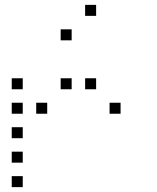

<svg xmlns="http://www.w3.org/2000/svg" viewBox="-20 -793 640 785"><path d="M329 -773Q328 -773 328 -773Q328 -773 328 -772V-729Q328 -728 328 -728Q328 -728 329 -728H372Q373 -728 373 -728Q373 -728 373 -729V-772Q373 -773 373 -773Q373 -773 372 -773ZM229 -673Q228 -673 228 -673Q228 -673 228 -672V-629Q228 -628 228 -628Q228 -628 229 -628H272Q273 -628 273 -628Q273 -628 273 -629V-672Q273 -673 273 -673Q273 -673 272 -673ZM29 -473Q28 -473 28 -473Q28 -473 28 -472V-429Q28 -428 28 -428Q28 -428 29 -428H72Q73 -428 73 -428Q73 -428 73 -429V-472Q73 -473 73 -473Q73 -473 72 -473ZM229 -473Q228 -473 228 -473Q228 -473 228 -472V-429Q228 -428 228 -428Q228 -428 229 -428H272Q273 -428 273 -428Q273 -428 273 -429V-472Q273 -473 273 -473Q273 -473 272 -473ZM329 -473Q328 -473 328 -473Q328 -473 328 -472V-429Q328 -428 328 -428Q328 -428 329 -428H372Q373 -428 373 -428Q373 -428 373 -429V-472Q373 -473 373 -473Q373 -473 372 -473ZM29 -373Q28 -373 28 -373Q28 -373 28 -372V-329Q28 -328 28 -328Q28 -328 29 -328H72Q73 -328 73 -328Q73 -328 73 -329V-372Q73 -373 73 -373Q73 -373 72 -373ZM129 -373Q128 -373 128 -373Q128 -373 128 -372V-329Q128 -328 128 -328Q128 -328 129 -328H172Q173 -328 173 -328Q173 -328 173 -329V-372Q173 -373 173 -373Q173 -373 172 -373ZM429 -373Q428 -373 428 -373Q428 -373 428 -372V-329Q428 -328 428 -328Q428 -328 429 -328H472Q473 -328 473 -328Q473 -328 473 -329V-372Q473 -373 473 -373Q473 -373 472 -373ZM29 -273Q28 -273 28 -273Q28 -273 28 -272V-229Q28 -228 28 -228Q28 -228 29 -228H72Q73 -228 73 -228Q73 -228 73 -229V-272Q73 -273 73 -273Q73 -273 72 -273ZM29 -173Q28 -173 28 -173Q28 -173 28 -172V-129Q28 -128 28 -128Q28 -128 29 -128H72Q73 -128 73 -128Q73 -128 73 -129V-172Q73 -173 73 -173Q73 -173 72 -173ZM29 -73Q28 -73 28 -73Q28 -73 28 -72V-29Q28 -28 28 -28Q28 -28 29 -28H72Q73 -28 73 -28Q73 -28 73 -29V-72Q73 -73 73 -73Q73 -73 72 -73Z"/></svg>

Font: Doto Light
Style: Regular
Weight: 300
Monospace: yes
Version: Version 1.000